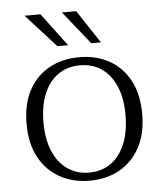

<svg xmlns="http://www.w3.org/2000/svg" viewBox="-52 -747 689 804"><g transform="rotate(-5 293.0 -345.0)"><path d="M293 11Q222 11 167 -20Q112 -51 81 -108.5Q50 -166 50 -248Q50 -332 81 -389.5Q112 -447 167 -477.5Q222 -508 293 -508Q365 -508 419.5 -477.5Q474 -447 505 -389.5Q536 -332 536 -248Q536 -166 505 -108.5Q474 -51 419.5 -20Q365 11 293 11ZM293 -23Q346 -23 384.5 -50Q423 -77 444.5 -128Q466 -179 466 -251Q466 -321 444.5 -371Q423 -421 384.5 -447.5Q346 -474 293 -474Q242 -474 203 -447.5Q164 -421 142.5 -370.5Q121 -320 121 -248Q121 -178 142.5 -127.5Q164 -77 203 -50Q242 -23 293 -23ZM207 -562 81 -701H148L252 -562ZM349 -562 238 -701H298L390 -562Z"/></g></svg>

Font: Montagu Slab 144pt Light
Style: Regular
Weight: 300
Designer: Florian Karsten
Foundry: Florian Karsten
Version: Version 1.000